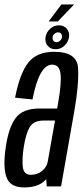

<svg xmlns="http://www.w3.org/2000/svg" viewBox="-25 -835 376 860"><path d="M184.5 0 182 -32.5Q178 -28 174 -24.5Q143.5 4.5 82.5 4.5Q20.5 4.5 4 -41.2Q-12.5 -87 1 -177.5Q14 -265.5 45.8 -307.2Q77.5 -349 152 -349H231L235 -372Q251 -461 246.2 -503.2Q241.5 -545.5 209 -545.5Q150.5 -545.5 120.5 -389.5L42.5 -397.5Q64 -507.5 102.2 -555.2Q140.5 -603 217.5 -603Q319.5 -603 324.5 -531.5Q329.5 -460 308 -338L248.5 0ZM189 -112 221.5 -295H170Q126 -295 108.5 -266.2Q91 -237.5 82 -180Q73 -124.5 77 -88.2Q81 -52 113 -52Q142.5 -52 163.8 -69.5Q185 -87 189 -112ZM224 -614.5Q201.5 -614.5 188.5 -630Q175.5 -645.5 179 -668.5Q182.5 -690.5 199.5 -706Q216.5 -721.5 239 -721.5Q261.5 -721.5 274.5 -706Q287.5 -690.5 284 -668.5Q280.5 -646 263.5 -630.2Q246.5 -614.5 224 -614.5ZM228 -646Q236.5 -646 243.8 -652.5Q251 -659 252.5 -668.5Q253.5 -678 248.8 -684Q244 -690 235 -690Q226.5 -690 219.2 -684Q212 -678 210.5 -668.5Q209.5 -659 214.2 -652.5Q219 -646 228 -646ZM193 -739 250 -815H307L234 -739Z"/></svg>

Font: Anybody Condensed Regular
Style: Italic
Weight: 400
Width: 3
Italic angle: -10°
Designer: Tyler Finck
Foundry: Etcetera Type Company
Version: Version 1.010; ttfautohint (v1.8.3) -l 8 -r 50 -G 200 -x 14 